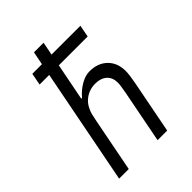

<svg xmlns="http://www.w3.org/2000/svg" viewBox="-255 -1047 1177 1177"><g transform="rotate(-45 333.5 -458.5)"><path d="M486.3 -421.9Q486.3 -466.1 458.7 -490.9Q431 -515.6 384.1 -515.6Q322.9 -515.6 280.6 -475.3Q263.7 -459 252.6 -436.8Q241.5 -414.7 237.3 -397.5Q233.1 -380.2 225.9 -344.4L158.9 0H75.5L222 -752.6H138.7L153.6 -830.7H237L253.9 -916.7H337.2L320.3 -830.7H570.3L555.3 -752.6H305.3L257.8 -510.4H264.3Q296.2 -548.2 335.9 -571Q375.7 -593.8 412.1 -593.8Q484.4 -593.8 527.7 -551.1Q571 -508.5 571 -438.2Q571 -406.9 559.2 -344.4L492.2 0H408.9L475.9 -344.4Q486.3 -397.8 486.3 -421.9Z"/></g></svg>

Font: Monoid
Style: Italic
Weight: 400
Width: 4
Italic angle: -11°
Monospace: yes
Version: Version 0.61